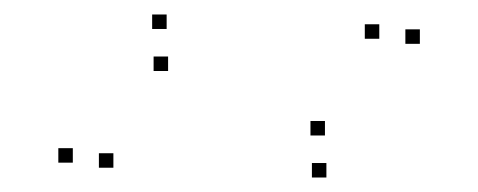

<svg xmlns="http://www.w3.org/2000/svg" viewBox="-20 -455 660 265"><path d="M559.5 -394.5V-414.5H539.5V-394.5ZM503.5 -401.5V-421.5H483.5V-401.5ZM428.5 -268V-288H408.5V-268ZM210 -415V-435H190V-415ZM80.5 -230.5V-250.5H60.5V-230.5ZM136.5 -223.5V-243.5H116.5V-223.5ZM212 -357V-377H192V-357ZM430.5 -210V-230H410.5V-210Z"/></svg>

Font: Monaspace Argon Dots Var
Style: Regular
Weight: 400
Designer: Riley Cran and the Lettermatic Team
Version: Version 1.100 (Monaspace Argon Dots)